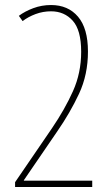

<svg xmlns="http://www.w3.org/2000/svg" viewBox="-20 -744 434 764"><path d="M347 0H40V-19L187 -234Q238 -309 270.5 -381.5Q303 -454 303 -538Q303 -624 269.5 -661.5Q236 -699 183 -699Q151 -699 121.5 -688Q92 -677 70 -660L55 -681Q79 -699 112.5 -711.5Q146 -724 183 -724Q251 -724 290.5 -677.5Q330 -631 330 -539Q330 -447 294.5 -371Q259 -295 207 -220L75 -27V-25H347Z"/></svg>

Font: Noto Sans Lao Looped ExtraCondensed Thin
Style: Regular
Weight: 100
Width: 2
Designer: Mark Frömberg, Ben Mitchell
Foundry: The Fontpad Ltd
Version: Version 1.002; ttfautohint (v1.8.4.7-5d5b)